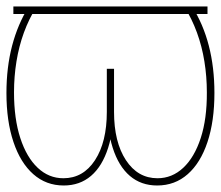

<svg xmlns="http://www.w3.org/2000/svg" viewBox="-22 -566 686 596"><path d="M622.1 -545.9V-522.5H19.5V-545.9ZM67.4 -545.9H91.8Q67.9 -507.8 52.2 -464.8Q36.6 -421.9 29.1 -375.2Q21.5 -328.6 21.5 -279.3Q21.5 -197.3 41 -137.5Q60.5 -77.6 95 -45.2Q129.4 -12.7 174.8 -12.7Q236.3 -12.7 272.9 -68.8Q309.6 -125 309.6 -218.8V-352.5H332V-247.1Q332 -164.6 313.7 -107.2Q295.4 -49.8 260.5 -20Q225.6 9.8 175.8 9.8Q121.1 9.8 81.3 -25.4Q41.5 -60.5 19.8 -125.2Q-2 -189.9 -2 -277.3Q-2 -356.9 15.6 -424.1Q33.2 -491.2 67.4 -545.9ZM549.8 -545.9H574.2Q608.9 -491.2 626.2 -424.1Q643.6 -356.9 643.6 -277.3Q643.6 -189.9 622.1 -125.2Q600.6 -60.5 560.8 -25.4Q521 9.8 465.8 9.8Q416 9.8 381.1 -20Q346.2 -49.8 327.9 -107.2Q309.6 -164.6 309.6 -247.1V-352.5H332V-218.8Q332 -125 368.9 -68.8Q405.8 -12.7 466.8 -12.7Q512.2 -12.7 546.9 -45.2Q581.5 -77.6 601.1 -137.5Q620.6 -197.3 620.1 -279.3Q620.1 -328.6 612.5 -375.2Q605 -421.9 589.4 -464.8Q573.7 -507.8 549.8 -545.9Z"/></svg>

Font: Inter 28pt Thin
Style: Regular
Weight: 250
Designer: Rasmus Andersson
Foundry: rsms
Version: Version 4.001;git-66647c0bb